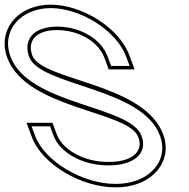

<svg xmlns="http://www.w3.org/2000/svg" viewBox="-201 -775 816 830"><path d="M344.5 -530 359.3 -490H279.3L264.5 -530C236.9 -605 150 -659 46.6 -660C-55.4 -660 -101.7 -604 -75.5 -530C-27.9 -401 413.9 -399 490.7 -188C532 -76 438.7 21 298.4 20C157.4 20 -8 -76 -49.7 -189L-64.5 -229H15.5L30.3 -189C57.2 -116 155.2 -59 268.9 -60C381.9 -60 438.6 -115 410.7 -188C362 -320 -77 -320 -155.5 -530C-197.1 -643 -111.5 -739 17.1 -740C147.1 -740 302.9 -643 344.5 -530ZM358.6 -535.2C314.2 -655.8 153.1 -755 17 -755C-12.9 -754.8 -40.6 -749.7 -65.5 -740.6C-154.6 -707.8 -205.2 -621.4 -169.5 -524.8C-86.1 -301.5 354.7 -296.5 396.6 -182.7C400.8 -171.7 402.7 -161.9 402.7 -152.8C402.9 -111 360.7 -75 268.8 -75C159.3 -74 68.2 -129.6 44.4 -194.2L26 -244H-86L-63.8 -183.8C-19.1 -62.6 152.2 35 298.3 35C333.7 35.3 366.7 29.5 395.6 18.9C486.9 -14.7 539.3 -99.4 504.8 -193.1C423.2 -417.2 -20.8 -425.1 -61.3 -535.1C-65.6 -547 -67.6 -558.4 -67.7 -568.4C-68 -611.2 -33 -645 46.5 -645C145.1 -644 225.6 -592.3 250.5 -524.8L268.8 -475H380.8Z"/></svg>

Font: Nordica Plus
Style: NordicaClassicLightOpOblOl
Weight: 300
Version: Version 1.01